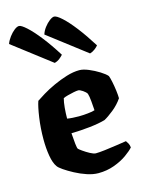

<svg xmlns="http://www.w3.org/2000/svg" viewBox="-125 -849 689 919"><g transform="rotate(-15 220.0 -389.5)"><path d="M247 0Q221 0 191 -10Q161 -20 133 -35Q105 -50 85.5 -63.5Q66 -77 61 -85Q47 -104 40.5 -142Q34 -180 34 -224Q34 -280 41.5 -331.5Q49 -383 58 -409Q71 -418 96.5 -433.5Q122 -449 154.5 -464Q187 -479 221 -489.5Q255 -500 285 -500Q304 -500 330.5 -489Q357 -478 381 -463Q405 -448 415 -436Q419 -426 423.5 -404.5Q428 -383 431 -359.5Q434 -336 434 -321Q415 -293 387 -270.5Q359 -248 340 -238Q309 -229 263.5 -224Q218 -219 171 -218Q173 -187 175.5 -165Q178 -143 181 -139Q183 -136 198.5 -125Q214 -114 231.5 -104.5Q249 -95 259 -95Q275 -95 304.5 -98.5Q334 -102 363.5 -106.5Q393 -111 413 -114Q417 -109 422 -100Q427 -91 428 -79Q416 -65 389.5 -46Q363 -27 326 -13.5Q289 0 247 0ZM227 -287Q245 -287 270.5 -289.5Q296 -292 306 -296Q305 -314 302.5 -341Q300 -368 296 -380Q291 -389 277 -398.5Q263 -408 255 -408Q247 -408 232 -405Q217 -402 202 -398Q187 -394 179 -390Q174 -372 171.5 -344.5Q169 -317 169 -291Q180 -289 196 -288Q212 -287 227 -287ZM181 -564 -7 -708Q-1 -725 11.5 -741.5Q24 -758 37.5 -768.5Q51 -779 61 -779Q72 -779 97.5 -756Q123 -733 156 -691Q189 -649 224 -593Q218 -586 207 -577Q196 -568 181 -564ZM356 -564 168 -708Q173 -725 185.5 -741.5Q198 -758 212 -768.5Q226 -779 235 -779Q247 -779 272.5 -756Q298 -733 330.5 -691Q363 -649 398 -593Q393 -586 381.5 -577Q370 -568 356 -564Z"/></g></svg>

Font: Texturina 72pt ExtraBold
Style: Regular
Weight: 800
Designer: Guillermo Torres Carreño
Foundry: Omnibus-Type
Version: Version 1.002; ttfautohint (v1.8.3)